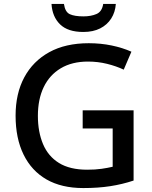

<svg xmlns="http://www.w3.org/2000/svg" viewBox="-20 -943 770 973"><path d="M399 -384H657V-28Q600 -9 538.5 0.5Q477 10 402 10Q292 10 216 -33.5Q140 -77 99.5 -159.5Q59 -242 59 -357Q59 -469 103 -551Q147 -633 229.5 -678.5Q312 -724 430 -724Q491 -724 546 -712.5Q601 -701 646 -681L607 -590Q569 -608 522.5 -619.5Q476 -631 426 -631Q345 -631 288 -597Q231 -563 201.5 -501.5Q172 -440 172 -356Q172 -275 198 -213Q224 -151 279 -117Q334 -83 422 -83Q463 -83 494.5 -87.5Q526 -92 551 -98V-292H399ZM567 -923Q564 -881 543.5 -849Q523 -817 487.5 -799Q452 -781 402 -781Q324 -781 284.5 -819.5Q245 -858 241 -923H304Q310 -882 334 -871Q358 -860 403 -860Q441 -860 469 -872Q497 -884 503 -923Z"/></svg>

Font: Noto Sans Khmer Medium
Style: Regular
Weight: 500
Version: Version 2.003